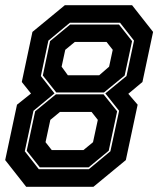

<svg xmlns="http://www.w3.org/2000/svg" viewBox="-35 -720 610 740"><path d="M66 0 -15 -103 30.5 -316.5 84.5 -359.5 49 -404 90 -597 215 -700H474L555 -597L514 -404L459.5 -358.5L495.5 -316.5L450 -103L325 0ZM118.5 -75 68 -139 100.5 -291 180.5 -356.5H364L416.5 -291L384 -139L306.5 -75ZM114.5 -68H307.5L390.5 -137L424 -293L371 -360L452.5 -427L481.5 -563.5L427.5 -632.5H234.5L151.5 -563.5L122.5 -427L175 -360L94 -293L60.5 -137ZM182 -363.5 130 -429 158 -561.5 235.5 -625.5H423.5L474 -561.5L445.5 -429L365.5 -363.5ZM164.5 -141.5H286.5L323.5 -172L342 -258L318 -288.5H196L159 -258L140.5 -172ZM226.5 -430H347.5L385.5 -463L399.5 -528L375.5 -558.5H253.5L216.5 -528L202.5 -463Z"/></svg>

Font: Tourney ExtraBold
Style: Italic
Weight: 800
Italic angle: -12°
Version: Version 1.015